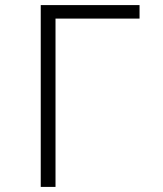

<svg xmlns="http://www.w3.org/2000/svg" viewBox="-20 -734 640 754"><path d="M198 0V-661H528V-714H140V0Z"/></svg>

Font: Noto Sans Mono UI Light
Style: Regular
Weight: 300
Designer: Monotype Design team
Foundry: Monotype Imaging Inc.
Version: 1.000